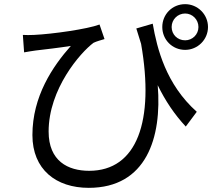

<svg xmlns="http://www.w3.org/2000/svg" viewBox="-20 -838 1040 924"><path d="M806 -708C806 -744 835 -773 871 -773C906 -773 935 -744 935 -708C935 -672 906 -644 871 -644C834 -644 806 -672 806 -708ZM761 -708C761 -647 809 -598 871 -598C931 -598 981 -647 981 -708C981 -769 931 -818 871 -818C809 -818 761 -769 761 -708ZM90 -670 96 -586C116 -590 133 -592 152 -595C188 -599 271 -609 321 -617C233 -518 136 -374 136 -188C136 -22 250 66 407 66C684 66 760 -175 739 -428C776 -352 820 -287 874 -229L927 -300C779 -432 736 -603 715 -724L636 -701L659 -627C724 -256 640 -16 409 -16C307 -16 214 -63 214 -205C214 -410 367 -585 430 -632C444 -639 470 -646 483 -650L459 -720C401 -698 232 -674 144 -670C125 -669 105 -669 90 -670Z"/></svg>

Font: GenYoGothic2 TW R
Style: Regular
Weight: 400
Version: Version 2.100;PS 2.1;hotconv 16.6.51;makeotf.lib2.5.65220 DE